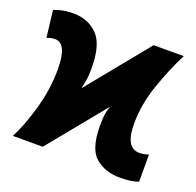

<svg xmlns="http://www.w3.org/2000/svg" viewBox="-106 -674 811 796"><g transform="rotate(20 300.0 -276.0)"><path d="M582 -1V-120Q575 -118 564.5 -115.5Q554 -113 542 -113Q480 -113 480 -219Q480 -304 510 -391.5Q540 -479 578 -553H445L225 -283Q227 -296 231.5 -316.5Q236 -337 236 -376Q236 -480 194.5 -521.5Q153 -563 89 -563Q59 -563 36.5 -558Q14 -553 3 -547L17 -429Q33 -437 53 -437Q106 -437 106 -323Q106 -233 80 -143.5Q54 -54 25 0H157L362 -251Q357 -237 353.5 -217.5Q350 -198 350 -164Q350 -61 393 -25Q436 11 499 11Q555 11 582 -1Z"/></g></svg>

Font: Noto Sans Mono UI ExtraBold
Style: Regular
Weight: 800
Designer: Monotype Design team
Foundry: Monotype Imaging Inc.
Version: 1.000